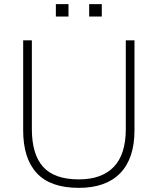

<svg xmlns="http://www.w3.org/2000/svg" viewBox="-20 -900 762 928"><path d="M361 8Q224 8 158 -63Q92 -134 92 -270V-705H134V-276Q134 -154 188.5 -93.5Q243 -33 361 -33Q472 -33 530 -93.5Q588 -154 588 -276V-705H630V-270Q630 -134 561 -63Q492 8 361 8ZM411 -820V-880H472V-820ZM250 -820V-880H311V-820Z"/></svg>

Font: Mulish ExtraLight
Style: Regular
Weight: 200
Designer: Vernon Adams
Foundry: Vernon Adams
Version: Version 3.603